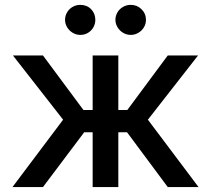

<svg xmlns="http://www.w3.org/2000/svg" viewBox="-20 -754 850 774"><path d="M234.4 -271.5 32.2 -530.3H153.3L316.4 -310.5H353.5V-530.3H457V-310.5H493.2L656.2 -530.3H778.3L576.2 -271.5L780.3 0H656.2L492.2 -220.7H457V0H353.5V-220.7H319.3L153.3 0H30.3ZM242.2 -673.8Q242.2 -690.4 250.5 -704.3Q258.8 -718.3 272.9 -726.3Q287.1 -734.4 303.7 -734.4Q330.1 -734.4 347.2 -717Q364.3 -699.7 364.3 -673.8Q364.3 -657.7 356.4 -643.8Q348.6 -629.9 334.7 -621.6Q320.8 -613.3 303.7 -613.3Q287.6 -613.3 273.4 -621.6Q259.3 -629.9 250.7 -644Q242.2 -658.2 242.2 -673.8ZM445.3 -673.8Q445.3 -690.4 453.6 -704.3Q461.9 -718.3 476.1 -726.3Q490.2 -734.4 506.8 -734.4Q532.7 -734.4 550.5 -716.8Q568.4 -699.2 568.4 -673.8Q568.4 -657.7 560.1 -643.8Q551.8 -629.9 537.6 -621.6Q523.4 -613.3 506.8 -613.3Q490.7 -613.3 476.6 -621.6Q462.4 -629.9 453.9 -644Q445.3 -658.2 445.3 -673.8Z"/></svg>

Font: Pretendard Std Medium
Style: Regular
Weight: 500
Designer: Base glyphs from Inter by Rasmus Andersson; Hangeul glyphs from Noto Sans CJK(Source Han Sans) by Jang Soo-young and Kan
Foundry: Kil Hyung-jin
Version: Version 1.309